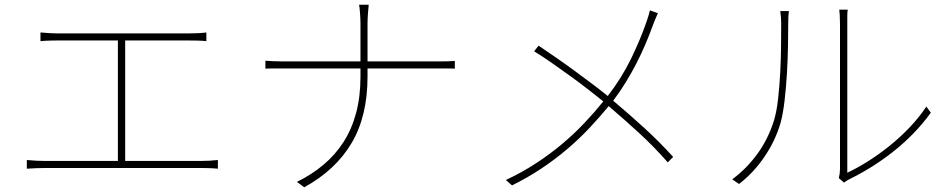

<svg xmlns="http://www.w3.org/2000/svg" viewBox="-20 -777 4040 816"><path d="M834 -93Q853 -93 870 -94Q887 -95 906 -97V-60Q887 -62 866.5 -62.5Q846 -63 834 -63H172Q136 -63 94 -60V-97Q114 -95 133.5 -94Q153 -93 172 -93H481V-605H225Q216 -605 193 -604.5Q170 -604 152 -602V-639Q172 -637 193 -636Q214 -635 225 -635H779Q802 -635 822 -636Q842 -637 857 -639V-602Q841 -604 820.5 -604.5Q800 -605 779 -605H512V-93Z M1849 -516Q1865 -516 1885 -516.5Q1905 -517 1913 -518V-485Q1905 -486 1885 -486Q1865 -486 1848 -486H1542V-451Q1542 -283 1474 -168.5Q1406 -54 1273 19L1242 -4Q1305 -35 1355 -77Q1405 -119 1440 -173.5Q1475 -228 1493.5 -297Q1512 -366 1512 -451V-486H1183Q1159 -486 1137.5 -486Q1116 -486 1108 -485V-519Q1116 -518 1137.5 -517Q1159 -516 1182 -516H1512V-675Q1512 -685 1511.5 -698Q1511 -711 1510 -723Q1509 -735 1508 -744.5Q1507 -754 1506 -757H1547Q1547 -754 1546 -744.5Q1545 -735 1544 -723Q1543 -711 1542.5 -698Q1542 -685 1542 -675V-516Z M2776 -721Q2771 -710 2764.5 -694.5Q2758 -679 2753 -665Q2740 -629 2723 -589Q2706 -549 2685 -508Q2664 -467 2639 -426.5Q2614 -386 2586 -349Q2655 -291 2719.5 -232Q2784 -173 2841 -110L2818 -87Q2760 -153 2698 -210Q2636 -267 2567 -326Q2530 -281 2486.5 -234.5Q2443 -188 2392 -144.5Q2341 -101 2282 -61.5Q2223 -22 2156 11L2130 -12Q2200 -45 2259.5 -84Q2319 -123 2370 -166Q2421 -209 2464 -254.5Q2507 -300 2544 -346Q2516 -369 2479 -397.5Q2442 -426 2402 -455Q2362 -484 2322.5 -511.5Q2283 -539 2250 -559L2269 -583Q2303 -560 2343.5 -532Q2384 -504 2423.5 -475Q2463 -446 2499.5 -418.5Q2536 -391 2563 -369Q2623 -447 2662 -527.5Q2701 -608 2725 -677Q2729 -688 2734 -703.5Q2739 -719 2742 -733Z M3092 -15Q3152 -59 3198.5 -122.5Q3245 -186 3270 -267Q3281 -304 3287 -358Q3293 -412 3296 -470Q3299 -528 3299.5 -583Q3300 -638 3300 -677Q3300 -691 3299 -704Q3298 -717 3296 -730H3333Q3331 -716 3330.5 -703.5Q3330 -691 3330 -677Q3330 -638 3329 -581.5Q3328 -525 3324.5 -465.5Q3321 -406 3314.5 -350Q3308 -294 3298 -257Q3276 -180 3229.5 -111.5Q3183 -43 3121 5ZM3545 -20Q3550 -40 3550 -59V-674Q3550 -697 3549 -711.5Q3548 -726 3547 -736H3583Q3581 -726 3581 -711.5Q3581 -697 3581 -674V-43Q3620 -61 3665 -89Q3710 -117 3755.5 -153Q3801 -189 3843 -232.5Q3885 -276 3917 -324L3936 -298Q3902 -251 3861 -209Q3820 -167 3775.5 -132Q3731 -97 3684.5 -68Q3638 -39 3593 -17Q3579 -10 3567 -1Z"/></svg>

Font: SpoqaHanSans
Style: Thin
Weight: 250
Designer: [Spoqa Han Sans] Dong-huui Kim \uAE40 \uB3D9 \uD718   [Noto Sans] Ryoko NISHIZUKA \u897F \u585A \u6DBC \u5B50  (kana & i
Foundry: Spoqa (http://bi.spoqa.com)
Version: Version 1.004;PS 1.004;hotconv 1.0.82;makeotf.lib2.5.63406